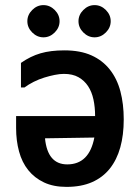

<svg xmlns="http://www.w3.org/2000/svg" viewBox="-20 -734 540 751"><path d="M150 -714Q175 -714 194 -695Q213 -676 213 -651Q213 -626 194 -607Q175 -588 150 -588Q125 -588 106 -607Q87 -626 87 -651Q87 -676 106 -695Q125 -714 150 -714ZM350 -714Q375 -714 394 -695Q413 -676 413 -651Q413 -626 394 -607Q375 -588 350 -588Q325 -588 306 -607Q287 -626 287 -651Q287 -676 306 -695Q325 -714 350 -714ZM243 -91Q329 -91 349 -196L156 -193Q166 -91 243 -91ZM240 -3Q189 -3 152 -20.5Q115 -38 90.5 -68.5Q66 -99 54.5 -141.5Q43 -184 43 -233V-280H352Q352 -315 345.5 -345Q339 -375 324.5 -397Q310 -419 287 -432Q264 -445 230 -445Q214 -445 194 -441Q174 -437 153 -430.5Q132 -424 112 -414Q92 -404 76 -392H62V-488Q99 -514 138.5 -525.5Q178 -537 232 -537Q294 -537 337.5 -517.5Q381 -498 409.5 -462Q438 -426 451 -376.5Q464 -327 464 -267Q464 -206 450.5 -157.5Q437 -109 409.5 -74.5Q382 -40 340 -21.5Q298 -3 240 -3Z"/></svg>

Font: D2Coding ligature
Style: Bold
Weight: 700
Monospace: yes
Designer: Yong-Rak Park; Jeong-Hwan Yoon; Sang-Min Lee;
Foundry: NHN Corporation
Version: Version 1.3.2; Build 20180524